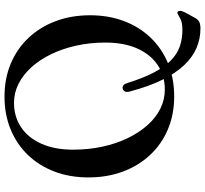

<svg xmlns="http://www.w3.org/2000/svg" viewBox="-48 -708 887 830"><g transform="rotate(-90 395.0 -292.5)"><path d="M392.5 -716Q471.5 -716 536 -688.8Q600.5 -661.5 647.2 -611.8Q694 -562 719.2 -494.5Q744.5 -427 744.5 -346Q744.5 -266.5 719.5 -200Q694.5 -133.5 648 -84.8Q601.5 -36 536.8 -9.2Q472 17.5 393.5 17.5Q315.5 17.5 251.2 -9.8Q187 -37 140.5 -86.8Q94 -136.5 68.8 -204.2Q43.5 -272 43.5 -353.5Q43.5 -433 68.5 -499.2Q93.5 -565.5 139.8 -614Q186 -662.5 250.2 -689.2Q314.5 -716 392.5 -716ZM626.5 -280Q626.5 -346.5 613.2 -406Q600 -465.5 576.2 -514.5Q552.5 -563.5 520 -599.5Q487.5 -635.5 448.5 -655.2Q409.5 -675 366 -675Q306 -675 260.2 -644.2Q214.5 -613.5 189 -556.2Q163.5 -499 163.5 -419Q163.5 -352.5 176.5 -292.8Q189.5 -233 213.2 -183.8Q237 -134.5 269.2 -98.2Q301.5 -62 340.5 -42.5Q379.5 -23 422.5 -23Q483.5 -23 529.2 -53.8Q575 -84.5 600.8 -142Q626.5 -199.5 626.5 -280ZM414.5 -176Q411.5 -187 414.8 -195Q418 -203 427.5 -205Q436.5 -207 442.5 -201.5Q448.5 -196 451.5 -185Q473 -116.5 497 -70.5Q521 -24.5 548.8 2.8Q576.5 30 609.2 41.5Q642 53 681 53Q702.5 53 714.2 49.8Q726 46.5 733.8 41.8Q741.5 37 750.5 32.5Q756.5 30 760 33Q763.5 36 763.5 42Q764 46 762.2 51.5Q760.5 57 757 64L733.5 107Q726.5 120 716.5 125.5Q706.5 131 687 131Q643 131 603.5 114.2Q564 97.5 529.2 61Q494.5 24.5 465.5 -34Q436.5 -92.5 414.5 -176Z"/></g></svg>

Font: Fraunces 28pt
Style: Regular
Weight: 400
Version: Version 1.000;[b76b70a41]